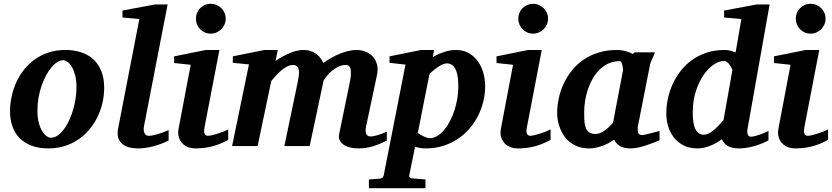

<svg xmlns="http://www.w3.org/2000/svg" viewBox="-20 -760 4331 999"><path d="M377.9 -307.1Q377.9 -343.8 370.6 -370.1Q363.3 -396.5 352.8 -413.6Q342.3 -430.7 330.3 -438.7Q318.4 -446.8 309.1 -446.8Q293.9 -446.8 278.1 -436.8Q262.2 -426.8 247.3 -408.9Q232.4 -391.1 219.2 -366.5Q206.1 -341.8 196 -312.7Q186 -283.7 180.4 -251.2Q174.8 -218.8 174.8 -185.1Q174.8 -146.5 182.4 -119.4Q189.9 -92.3 200.9 -75.4Q211.9 -58.6 223.6 -50.8Q235.4 -43 244.1 -43Q270.5 -43 294.7 -66.9Q318.8 -90.8 337.4 -128.9Q356 -167 366.9 -213.9Q377.9 -260.7 377.9 -307.1ZM522 -303.2Q522 -263.7 513.2 -225.1Q504.4 -186.5 487.3 -151.6Q470.2 -116.7 445.3 -86.7Q420.4 -56.6 388.2 -34.7Q356 -12.7 316.7 -0.2Q277.3 12.2 231.9 12.2Q180.7 12.2 143.1 -2.4Q105.5 -17.1 80.8 -42.7Q56.2 -68.4 44.2 -103.8Q32.2 -139.2 32.2 -181.2Q32.2 -220.2 40.8 -259Q49.3 -297.9 65.7 -333.5Q82 -369.1 106.4 -399.4Q130.9 -429.7 162.8 -452.1Q194.8 -474.6 234.1 -487.3Q273.4 -500 319.8 -500Q365.7 -500 403.1 -487.5Q440.4 -475.1 466.8 -450.4Q493.2 -425.8 507.6 -388.9Q522 -352.1 522 -303.2Z M857.4 -28.8Q820.8 -10.3 778.6 1Q736.3 12.2 697.3 12.2Q647.5 12.2 619.9 -8.5Q592.3 -29.3 592.3 -64Q592.3 -72.3 593 -81.3Q593.8 -90.3 596.2 -100.1L705.1 -661.1L617.2 -668.9V-705.1L786.1 -736.8H852.1L729 -102.1Q727.5 -93.3 727.8 -84.7Q728 -76.2 731 -69.1Q733.9 -62 739.7 -57.6Q745.6 -53.2 755.4 -53.2Q767.1 -53.2 794.4 -60.3Q821.8 -67.4 857.4 -83Z M1167.5 -32.2Q1122.6 -7.8 1082 2.2Q1041.5 12.2 998.5 12.2Q971.2 12.2 952.4 2.9Q933.6 -6.3 922.9 -21Q912.1 -35.6 908.7 -54Q905.3 -72.3 909.2 -90.8L972.2 -422.9L886.2 -432.1V-466.8L1051.3 -500H1121.6L1044.4 -99.1Q1042.5 -90.3 1042 -82Q1041.5 -73.7 1043.2 -67.4Q1044.9 -61 1049.8 -57.1Q1054.7 -53.2 1063.5 -53.2Q1067.4 -53.2 1078.9 -55.7Q1090.3 -58.1 1105.5 -62.5Q1120.6 -66.9 1137 -73.2Q1153.3 -79.6 1167.5 -86.9ZM1154.3 -663.1Q1154.3 -647 1148.2 -632.8Q1142.1 -618.7 1131.3 -607.9Q1120.6 -597.2 1106.4 -591.1Q1092.3 -585 1076.2 -585Q1060.1 -585 1046.1 -591.1Q1032.2 -597.2 1021.7 -607.9Q1011.2 -618.7 1005.4 -632.8Q999.5 -647 999.5 -663.1Q999.5 -679.2 1005.4 -693.4Q1011.2 -707.5 1021.7 -717.8Q1032.2 -728 1046.1 -734.1Q1060.1 -740.2 1076.2 -740.2Q1092.3 -740.2 1106.4 -734.1Q1120.6 -728 1131.3 -717.8Q1142.1 -707.5 1148.2 -693.4Q1154.3 -679.2 1154.3 -663.1Z M1992.7 -28.8Q1954.6 -9.3 1919.2 1.5Q1883.8 12.2 1845.2 12.2Q1822.3 12.2 1802.5 7.6Q1782.7 2.9 1768.6 -6.6Q1754.4 -16.1 1747.6 -29.8Q1740.7 -43.5 1744.6 -62L1799.3 -328.1Q1819.3 -421.9 1780.3 -421.9Q1758.3 -421.9 1739 -412.4Q1719.7 -402.8 1704.8 -389.6Q1689.9 -376.5 1679.2 -362.8Q1668.5 -349.1 1663.6 -340.8L1591.3 0H1459.5L1528.3 -329.1Q1531.2 -343.8 1533.9 -360.1Q1536.6 -376.5 1535.4 -390.1Q1534.2 -403.8 1527.3 -412.8Q1520.5 -421.9 1504.4 -421.9Q1488.8 -421.9 1472.7 -413.3Q1456.5 -404.8 1441.9 -392.1Q1427.2 -379.4 1414.3 -365Q1401.4 -350.6 1391.6 -338.9L1320.3 0H1187.5L1275.4 -424.8L1191.4 -433.1V-466.8L1356.4 -500H1425.3L1413.6 -442.9Q1449.7 -467.8 1487.8 -483.9Q1525.9 -500 1560.5 -500Q1581.1 -500 1597.4 -494.1Q1613.8 -488.3 1626.5 -478.8Q1639.2 -469.2 1647.9 -457Q1656.7 -444.8 1662.6 -432.1Q1682.1 -446.8 1704.1 -459.2Q1726.1 -471.7 1748.5 -480.7Q1771 -489.7 1793 -494.9Q1814.9 -500 1834.5 -500Q1860.8 -500 1883.3 -490.7Q1905.8 -481.4 1920.9 -464.4Q1936 -447.3 1941.9 -423.1Q1947.8 -398.9 1941.4 -369.1L1884.3 -100.1Q1879.9 -78.6 1885.3 -64.2Q1890.6 -49.8 1909.7 -49.8Q1914.6 -49.8 1924.3 -51.8Q1934.1 -53.7 1945.8 -57.1Q1957.5 -60.5 1969.7 -65.2Q1981.9 -69.8 1992.7 -75.2Z M2364.7 -307.1Q2364.7 -328.1 2362.8 -349.9Q2360.8 -371.6 2354.5 -389.4Q2348.1 -407.2 2336.2 -418.7Q2324.2 -430.2 2304.7 -430.2Q2293.9 -430.2 2281.5 -424.3Q2269 -418.5 2256.6 -409.9Q2244.1 -401.4 2233.2 -392.1Q2222.2 -382.8 2214.8 -376L2153.8 -67.9Q2159.7 -64 2167.5 -59.3Q2175.3 -54.7 2183.6 -50.8Q2191.9 -46.9 2200 -43.9Q2208 -41 2214.8 -41Q2235.8 -41 2255.1 -52.5Q2274.4 -64 2291 -84Q2307.6 -104 2321.3 -130.1Q2335 -156.2 2344.5 -186Q2354 -215.8 2359.4 -246.8Q2364.7 -277.8 2364.7 -307.1ZM2504.4 -311Q2504.4 -271 2494.6 -231.4Q2484.9 -191.9 2466.6 -156Q2448.2 -120.1 2421.4 -89.4Q2394.5 -58.6 2360.4 -36.1Q2326.2 -13.7 2284.7 -0.7Q2243.2 12.2 2195.8 12.2Q2177.2 12.2 2163.3 9.5Q2149.4 6.8 2139.6 3.9L2109.4 151.9Q2107.9 158.7 2112.1 163.3Q2116.2 168 2124.5 168Q2131.3 168.5 2141.6 169.4Q2150.4 170.4 2163.3 171.4Q2176.3 172.4 2193.8 173.8V219.2H1899.4V173.8Q1907.2 172.9 1917.7 172.4Q1928.2 171.9 1937.5 170.9Q1948.2 169.9 1959.5 168.9Q1967.3 168 1971.2 163.3Q1975.1 158.7 1976.6 151.9L2089.8 -423.8L2006.8 -433.1V-466.8L2171.4 -500H2238.8L2231.4 -462.9Q2239.3 -467.3 2251.7 -473.6Q2264.2 -480 2279.8 -485.8Q2295.4 -491.7 2313.5 -495.8Q2331.5 -500 2351.6 -500Q2391.1 -500 2419.9 -483.2Q2448.7 -466.3 2467.5 -439.5Q2486.3 -412.6 2495.4 -378.9Q2504.4 -345.2 2504.4 -311Z M2844.7 -32.2Q2799.8 -7.8 2759.3 2.2Q2718.8 12.2 2675.8 12.2Q2648.4 12.2 2629.6 2.9Q2610.8 -6.3 2600.1 -21Q2589.4 -35.6 2585.9 -54Q2582.5 -72.3 2586.4 -90.8L2649.4 -422.9L2563.5 -432.1V-466.8L2728.5 -500H2798.8L2721.7 -99.1Q2719.7 -90.3 2719.2 -82Q2718.8 -73.7 2720.5 -67.4Q2722.2 -61 2727.1 -57.1Q2731.9 -53.2 2740.7 -53.2Q2744.6 -53.2 2756.1 -55.7Q2767.6 -58.1 2782.7 -62.5Q2797.9 -66.9 2814.2 -73.2Q2830.6 -79.6 2844.7 -86.9ZM2831.5 -663.1Q2831.5 -647 2825.4 -632.8Q2819.3 -618.7 2808.6 -607.9Q2797.9 -597.2 2783.7 -591.1Q2769.5 -585 2753.4 -585Q2737.3 -585 2723.4 -591.1Q2709.5 -597.2 2699 -607.9Q2688.5 -618.7 2682.6 -632.8Q2676.8 -647 2676.8 -663.1Q2676.8 -679.2 2682.6 -693.4Q2688.5 -707.5 2699 -717.8Q2709.5 -728 2723.4 -734.1Q2737.3 -740.2 2753.4 -740.2Q2769.5 -740.2 2783.7 -734.1Q2797.9 -728 2808.6 -717.8Q2819.3 -707.5 2825.4 -693.4Q2831.5 -679.2 2831.5 -663.1Z M3221.7 -394Q3222.2 -396 3221.4 -403.8Q3220.7 -411.6 3218.5 -420.2Q3216.3 -428.7 3213.1 -435.3Q3210 -441.9 3205.6 -441.9Q3173.3 -441.9 3147.2 -430.2Q3121.1 -418.5 3100.3 -398.4Q3079.6 -378.4 3064.5 -352.1Q3049.3 -325.7 3039.3 -296.1Q3029.3 -266.6 3024.4 -235.8Q3019.5 -205.1 3019.5 -176.8Q3019.5 -156.7 3020.3 -136.7Q3021 -116.7 3026.1 -100.1Q3031.2 -83.5 3043.2 -73.2Q3055.2 -63 3077.6 -63Q3093.8 -63 3108.2 -70.3Q3122.6 -77.6 3134.5 -87.2Q3146.5 -96.7 3155.5 -106.4Q3164.6 -116.2 3169.9 -121.1Q3173.3 -141.1 3175.5 -152.1Q3177.7 -163.1 3179.4 -173.1Q3181.2 -183.1 3183.6 -195.8Q3186 -208.5 3190.7 -232.2Q3195.3 -255.9 3202.6 -294.2Q3210 -332.5 3221.7 -394ZM3411.6 -29.8Q3394.5 -22.9 3375.7 -15.6Q3356.9 -8.3 3337.4 -2.2Q3317.9 3.9 3298.3 8.1Q3278.8 12.2 3259.8 12.2Q3228 12.2 3206.8 0.5Q3185.5 -11.2 3175.8 -33.2Q3162.6 -24.4 3147.5 -16.1Q3132.3 -7.8 3115.7 -1.7Q3099.1 4.4 3081.5 8.3Q3064 12.2 3045.9 12.2Q3015.1 12.2 2990.7 3.9Q2966.3 -4.4 2947.8 -18.6Q2929.2 -32.7 2916.3 -51.3Q2903.3 -69.8 2895 -90.1Q2886.7 -110.4 2882.8 -131.3Q2878.9 -152.3 2878.9 -170.9Q2878.9 -208 2887 -246.8Q2895 -285.6 2911.9 -322.3Q2928.7 -358.9 2954.1 -391.4Q2979.5 -423.8 3014.2 -448Q3048.8 -472.2 3093 -486.1Q3137.2 -500 3190.9 -500Q3212.9 -500 3234.6 -494.1Q3256.3 -488.3 3273.4 -479L3280.8 -487.8H3387.7Q3385.3 -480.5 3381.3 -471.2Q3377.4 -461.9 3373.5 -453.1Q3369.6 -444.3 3366.5 -437.3Q3363.3 -430.2 3362.8 -426.8L3297.9 -97.2Q3297.9 -85.9 3298.6 -78.1Q3299.3 -70.3 3302.2 -65.7Q3305.2 -61 3310.5 -59.1Q3315.9 -57.1 3324.7 -57.1Q3326.7 -57.1 3339.1 -60.1Q3351.6 -63 3366.5 -66.9Q3381.3 -70.8 3394.5 -74Q3407.7 -77.1 3411.6 -78.1Z M3790.5 -394Q3791 -396 3787.6 -403.8Q3784.2 -411.6 3778.3 -420.4Q3772.5 -429.2 3764.4 -436Q3756.3 -442.9 3747.6 -442.9Q3721.2 -442.9 3692.6 -423.3Q3664.1 -403.8 3639.9 -368.4Q3615.7 -333 3600.1 -283.7Q3584.5 -234.4 3584.5 -174.8Q3584.5 -114.3 3599.1 -86.7Q3613.8 -59.1 3641.6 -59.1Q3654.3 -59.1 3667.2 -65.4Q3680.2 -71.8 3693.1 -82.5Q3706.1 -93.3 3719 -106.7Q3731.9 -120.1 3744.6 -134.8ZM3869.6 -89.8Q3867.2 -77.6 3868.4 -69.6Q3869.6 -61.5 3872.3 -56.9Q3875 -52.2 3878.9 -50.5Q3882.8 -48.8 3885.7 -48.8Q3896 -48.8 3908.7 -52Q3921.4 -55.2 3934.3 -59.8Q3947.3 -64.5 3958.7 -69.6Q3970.2 -74.7 3978.5 -79.1V-29.8Q3965.8 -22.5 3947.8 -14.9Q3929.7 -7.3 3909.2 -1.2Q3888.7 4.9 3867.4 8.5Q3846.2 12.2 3826.7 12.2Q3788.6 12.2 3766.6 -0.5Q3744.6 -13.2 3736.3 -36.1Q3723.1 -25.9 3707.8 -17.1Q3692.4 -8.3 3676 -1.7Q3659.7 4.9 3643.1 8.5Q3626.5 12.2 3610.4 12.2Q3566.9 12.2 3535.9 -3.9Q3504.9 -20 3485.1 -46.1Q3465.3 -72.3 3456.1 -104.5Q3446.8 -136.7 3446.8 -168.9Q3446.8 -207 3455.1 -246.6Q3463.4 -286.1 3480.2 -322.8Q3497.1 -359.4 3522.2 -391.8Q3547.4 -424.3 3581.1 -448.2Q3614.7 -472.2 3657 -486.1Q3699.2 -500 3749.5 -500Q3768.1 -500 3783 -495.6Q3797.9 -491.2 3807.6 -487.8L3837.4 -661.1L3747.6 -668.9V-705.1L3916.5 -736.8H3984.4Z M4288.6 -32.2Q4243.7 -7.8 4203.1 2.2Q4162.6 12.2 4119.6 12.2Q4092.3 12.2 4073.5 2.9Q4054.7 -6.3 4043.9 -21Q4033.2 -35.6 4029.8 -54Q4026.4 -72.3 4030.3 -90.8L4093.3 -422.9L4007.3 -432.1V-466.8L4172.4 -500H4242.7L4165.5 -99.1Q4163.6 -90.3 4163.1 -82Q4162.6 -73.7 4164.3 -67.4Q4166 -61 4170.9 -57.1Q4175.8 -53.2 4184.6 -53.2Q4188.5 -53.2 4200 -55.7Q4211.4 -58.1 4226.6 -62.5Q4241.7 -66.9 4258.1 -73.2Q4274.4 -79.6 4288.6 -86.9ZM4275.4 -663.1Q4275.4 -647 4269.3 -632.8Q4263.2 -618.7 4252.4 -607.9Q4241.7 -597.2 4227.5 -591.1Q4213.4 -585 4197.3 -585Q4181.2 -585 4167.2 -591.1Q4153.3 -597.2 4142.8 -607.9Q4132.3 -618.7 4126.5 -632.8Q4120.6 -647 4120.6 -663.1Q4120.6 -679.2 4126.5 -693.4Q4132.3 -707.5 4142.8 -717.8Q4153.3 -728 4167.2 -734.1Q4181.2 -740.2 4197.3 -740.2Q4213.4 -740.2 4227.5 -734.1Q4241.7 -728 4252.4 -717.8Q4263.2 -707.5 4269.3 -693.4Q4275.4 -679.2 4275.4 -663.1Z"/></svg>

Font: Charis SIL
Style: Bold Italic
Weight: 700
Italic angle: -11°
Foundry: SIL International
Version: Version 4.112